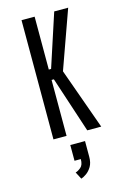

<svg xmlns="http://www.w3.org/2000/svg" viewBox="-141 -766 731 1089"><g transform="rotate(-15 225.0 -222.0)"><path d="M100.5 0V-700H177.5V-389.5H191L292.5 -700H374.5L252.5 -359L381 0H299L191 -328.5H177.5V0ZM184.5 148V55.5H271V148Q271 182.5 257.8 204.8Q244.5 227 226.8 239.5Q209 252 195.5 256L173.5 214Q187.5 210.5 204.5 196.5Q221.5 182.5 221.5 148Z"/></g></svg>

Font: Trispace Condensed Light
Style: Regular
Weight: 300
Width: 3
Designer: Tyler Finck
Foundry: Etcetera Type Company
Version: Version 1.210; ttfautohint (v1.8.3)